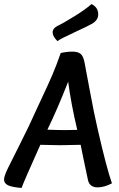

<svg xmlns="http://www.w3.org/2000/svg" viewBox="-30 -919 591 952"><path d="M426 -801Q401 -787 335.5 -757Q270 -727 255 -715Q231 -739 231 -758Q231 -778 254 -790Q282 -803 338.5 -838Q395 -873 424 -899Q457 -882 457 -848Q457 -819 426 -801ZM353 -275Q322 -406 308 -514Q253 -374 205 -276Q259 -274 294 -274Q334 -274 353 -275ZM269 -199Q246 -199 170 -201Q86 -14 77 13Q29 9 9.5 -0.5Q-10 -10 -10 -29Q-10 -45 9.5 -85.5Q29 -126 72 -210.5Q115 -295 150 -374Q157 -390 183.5 -446Q210 -502 230.5 -550Q251 -598 271 -656Q300 -663 329 -663Q356 -663 369.5 -652Q383 -641 389 -610Q390 -607 413.5 -479.5Q437 -352 454 -280Q498 -87 525 -10Q487 10 454 10Q414 10 406 -27Q375 -173 370 -201Q288 -199 269 -199Z"/></svg>

Font: Overlock
Style: Bold Italic
Weight: 700
Version: Version 1.001